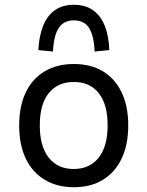

<svg xmlns="http://www.w3.org/2000/svg" viewBox="-20 -772 615 801"><path d="M288 9Q218 9 166.5 -22Q115 -53 87.5 -110.5Q60 -168 60 -249Q60 -329 87.5 -386.5Q115 -444 166.5 -474.5Q218 -505 288 -505Q359 -505 409.5 -474.5Q460 -444 487.5 -386.5Q515 -329 515 -249Q515 -168 487.5 -110.5Q460 -53 409.5 -22Q359 9 288 9ZM287 -67Q354 -67 391.5 -114Q429 -161 429 -249Q429 -337 392 -383.5Q355 -430 288 -430Q221 -430 183.5 -383.5Q146 -337 146 -249Q146 -161 183.5 -114Q221 -67 287 -67ZM201 -557 140 -563Q143 -622 160 -664.5Q177 -707 209 -729.5Q241 -752 288 -752Q336 -752 368 -729.5Q400 -707 417 -664.5Q434 -622 436 -563L375 -557Q372 -622 352 -654.5Q332 -687 288 -687Q245 -687 224.5 -654.5Q204 -622 201 -557Z"/></svg>

Font: Nunito Sans 7pt SemiCondensed
Style: Regular
Weight: 400
Width: 4
Designer: Vernon Adams
Foundry: Vernon Adams
Version: Version 3.101;gftools[0.9.27]